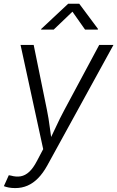

<svg xmlns="http://www.w3.org/2000/svg" viewBox="-31 -778 614 1006"><path d="M-10.7 197.3 15.1 140.1 26.4 142.1Q53.7 149.9 77.4 145.8Q101.1 141.6 122.1 122.3Q143.1 103 162.6 65.4L195.3 3.4L76.7 -542.5H145.5L214.8 -202.6Q224.1 -157.2 229.7 -111.8Q235.4 -66.4 242.2 -22.9H219.2Q240.7 -66.4 261.5 -111.8Q282.2 -157.2 306.6 -202.6L488.8 -542.5H563.5L216.3 89.8Q194.3 129.4 168.7 155.5Q143.1 181.6 113.3 194.6Q83.5 207.5 48.8 207.5Q30.8 207.5 15.1 204.6Q-0.5 201.7 -10.7 197.3ZM250.5 -623H184.1L185.1 -626.5L326.2 -758.3H384.3L482.4 -626.5L481.4 -623H414.6L348.6 -716.8Z"/></svg>

Font: Inter 16pt Light
Style: Italic
Weight: 300
Italic angle: -9.3988°
Version: Version 4.001;git-66647c0bb